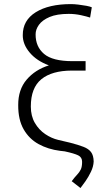

<svg xmlns="http://www.w3.org/2000/svg" viewBox="-20 -742 557 956"><path d="M437.1 -705.6 428.6 -654.5Q413 -659.8 383.2 -666.4Q353.3 -672.9 322.1 -672.9Q263.5 -672.9 227.1 -657.5Q190.7 -642 173.8 -618.4Q157 -594.8 157.3 -570.7Q157 -509.6 199.4 -473.5Q241.8 -437.5 340.6 -437.5H406.2V-390.6H337.7Q238.6 -390.3 186.1 -347.7Q133.5 -305 133.5 -211.6Q133.5 -164.1 153.8 -129.6Q174 -95.2 205.3 -74.2Q236.5 -53.3 269.5 -45.5L328.5 -31.6Q369.7 -21 395.4 -11Q421.2 -1.1 433.4 15.3Q445.7 31.6 446.4 62.1Q445.3 87 433.1 112.7Q420.8 138.5 405.7 160.2Q390.6 181.8 380.7 194.2L337 160.2Q352.3 139.9 364 127.7Q375.7 115.4 382.3 101.7Q388.8 88.1 388.8 63.6Q388.8 41.2 369.5 31.6Q350.1 22 302.6 11.7L278.4 8.9Q219.5 1.4 172.2 -24.5Q125 -50.4 97.7 -98.2Q70.3 -146 70.7 -218.8Q70.3 -295.8 112.7 -345.5Q155.2 -395.2 223.4 -416.5Q162.6 -438.9 127.8 -480.3Q93 -521.7 93.4 -566.8Q93 -640.6 158 -681.1Q223 -721.6 333.5 -721.6Q348.7 -721.6 370 -719.1Q391.3 -716.6 410.2 -713.1Q429 -709.5 437.1 -705.6Z"/></svg>

Font: Inter Extra Light BETA
Style: Regular
Weight: 200
Designer: Rasmus Andersson
Foundry: rsms
Version: Version 3.011;git-f93a4a705